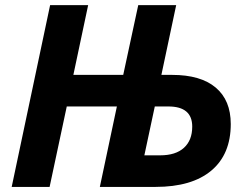

<svg xmlns="http://www.w3.org/2000/svg" viewBox="-20 -734 978 754"><path d="M886.2 -247.1Q886.2 -127.9 809.8 -64Q733.4 0 590.8 0H372.1L439 -315.9H242.2L174.8 0H25.9L176.8 -713.9H326.2L268.1 -439.9H463.9L522.9 -713.9H671.9L613.8 -439.9H655.8Q768.1 -439.9 827.1 -390.1Q886.2 -340.3 886.2 -247.1ZM546.9 -124H608.9Q669.9 -124 702.4 -153.6Q734.9 -183.1 734.9 -236.8Q734.9 -315.9 641.1 -315.9H587.9Z"/></svg>

Font: Zoram GWebM
Style: Bold Italic
Weight: 700
Italic angle: -12°
Foundry: Ascender Corporation
Version: Version 1.000